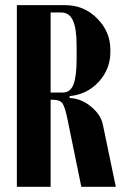

<svg xmlns="http://www.w3.org/2000/svg" viewBox="-20 -719 496 739"><path d="M44.9 -699.2H230Q303.7 -699.2 354.2 -647.9Q404.8 -596.7 404.8 -527.8V-519Q404.8 -453.1 360.1 -404.3Q315.4 -355.5 248 -349.1V-341.8Q293 -339.8 330.8 -308.3Q368.7 -276.9 376 -238.8L425.8 0H293L240.2 -257.8Q230.5 -307.1 220.5 -321Q210.4 -335 184.1 -335H174.8V0H44.9ZM274.9 -492.2V-542Q274.9 -609.4 260.7 -640.1Q246.6 -670.9 215.8 -670.9H174.8V-362.8H222.2Q250.5 -362.8 262.7 -393.8Q274.9 -424.8 274.9 -492.2Z"/></svg>

Font: Moniqa Black Heading
Style: Regular
Weight: 900
Designer: Rajesh Rajput
Foundry: Rajesh Rajput
Version: Version 1.000